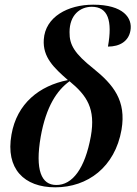

<svg xmlns="http://www.w3.org/2000/svg" viewBox="-20 -790 586 820"><path d="M216 10C354 10 471 -76 499 -236C520 -360 465 -428 378 -498C299 -561 276 -598 277 -653C277 -726 322 -761 372 -761C441 -761 461 -702 441 -591C492 -591 529 -614 537 -659C547 -713 507 -770 378 -770C270 -770 173 -718 167 -621C162 -545 211 -500 270 -448C148 -424 52 -348 29 -215C3 -69 83 10 216 10ZM220 0C157 0 129 -63 154 -207C177 -335 223 -404 277 -443C351 -382 389 -326 368 -208C343 -70 289 1 220 0Z"/></svg>

Font: Noto Serif Display SemiCondensed SemiBold
Style: Italic
Weight: 600
Width: 4
Italic angle: -12°
Designer: Monotype Design Team
Foundry: Monotype Imaging Inc.
Version: Version 2.009